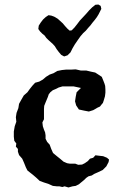

<svg xmlns="http://www.w3.org/2000/svg" viewBox="-20 -817 528 847"><path d="M295 -510 314 -511 336 -506H360L381 -501L400 -497L414 -488L429 -478L436 -461L441 -448L444 -438L445 -422V-408L443 -392L438 -375L434 -363L428 -356L421 -347L410 -342L400 -336L391 -331L372 -325L351 -329L328 -334L316 -352L311 -370L314 -390L318 -410L337 -429L304 -436H256L239 -431L225 -424L213 -419L202 -410L195 -401L191 -389L181 -365L175 -350L174 -336V-291L167 -277L169 -260L174 -245L179 -233L181 -220V-205L188 -191L199 -179L206 -160L214 -142L231 -128L246 -116L260 -104L276 -97L288 -95H312L325 -90L342 -91L354 -97L367 -106L377 -117L391 -121L401 -132L417 -130L435 -128L452 -121L461 -113L459 -102L449 -83L433 -67L412 -57L396 -50L385 -43L370 -39L360 -32L351 -23L340 -14L328 -4L314 3L300 5L282 10L265 5L255 8L242 5H231L213 3L193 -6L174 -12L155 -19L139 -34L125 -46L111 -57L101 -65L94 -79L86 -99L78 -117L64 -133L59 -148V-160L50 -170L52 -184L43 -196L41 -214V-237L45 -260L52 -280L50 -300L53 -319L61 -340L64 -359L74 -377L85 -396L101 -410L111 -424L123 -439L135 -452L153 -457L169 -466L183 -478L199 -488L216 -494L233 -504L253 -508L272 -510ZM401 -796 414 -797 424 -791 427 -778 415 -754 407 -741 398 -729 388 -717 379 -705 369 -694 358 -681 347 -671 335 -657 323 -640 310 -621 300 -604 291 -586 278 -573 263 -568 250 -575 239 -588 230 -600 222 -613 213 -623 193 -641 184 -650 177 -660 167 -668 157 -678 149 -689 151 -704 160 -718 170 -731 182 -742 194 -750 207 -748 222 -742 235 -734 257 -714 267 -702 278 -690 287 -682 296 -683 308 -695 320 -710 332 -726 360 -756 373 -771 387 -785Z"/></svg>

Font: Tagesschrift
Style: Regular
Weight: 400
Designer: Yanone
Version: Version 2.000; ttfautohint (v1.8.4.7-5d5b)